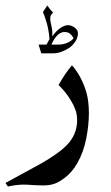

<svg xmlns="http://www.w3.org/2000/svg" viewBox="-80 -448 405 702"><path d="M212 -168Q227 -141 236 -109.5Q245 -78 245 -34Q245 8 235.5 57.5Q226 107 203 148Q182 185 150 207Q132 220 115.5 225Q99 230 78 230L46 229Q20 227 7 227Q-20 227 -51 234L-60 221L70 150Q133 114 162 85Q202 45 202 -8Q202 -29 196 -46Q190 -63 179 -81Q158 -115 134 -137Q158 -180 183 -209Q197 -195 212 -168ZM114 -402Q108 -396 105.5 -391Q103 -386 104 -373Q109 -350 110.5 -340.5Q112 -331 111 -315Q127 -337 142 -346.5Q157 -356 169 -356Q181 -356 193 -347Q205 -338 205 -327Q205 -299 176 -275Q144 -253 113 -253H71L61 -285H90L101 -305Q98 -340 90.5 -365.5Q83 -391 77 -404L93 -428Q101 -415 114 -402ZM155 -331Q128 -330 108 -285H134Q151 -285 166 -291.5Q181 -298 189 -308Q184 -318 176.5 -324.5Q169 -331 155 -331Z"/></svg>

Font: Mirza
Style: Regular
Weight: 400
Designer: Arabic design by Kourosh Beigpour, Latin design by Eduardo Tunni, engineering by Lasse Fister
Version: Version 1.0010g